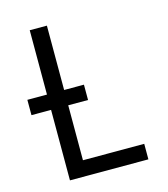

<svg xmlns="http://www.w3.org/2000/svg" viewBox="-110 -822 796 908"><g transform="rotate(-15 288.0 -367.5)"><path d="M120 0H504V-76H204V-345H301V-420H204V-735H120V-420H24V-345H120Z"/></g></svg>

Font: Iosevka SS01 Extended
Style: Regular
Weight: 400
Width: 7
Monospace: yes
Designer: Belleve Invis
Foundry: Belleve Invis
Version: Version 3.4.7; ttfautohint (v1.8.3)